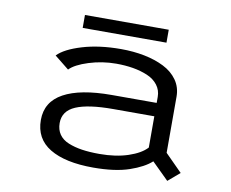

<svg xmlns="http://www.w3.org/2000/svg" viewBox="-72 -722 995 826"><g transform="rotate(10 425.0 -309.0)"><path d="M235 -629.5H601V-573H235ZM413.5 -512Q468.5 -512 516.2 -502.5Q564 -493 602 -474Q640 -455 662 -423.8Q684 -392.5 684 -352V-106.5L758.5 -31.5L707.5 12L634 -60.5Q602.5 -31.5 540.5 -10.2Q478.5 11 383.5 11Q261 11 193.8 -29.5Q126.5 -70 126.5 -152Q126.5 -231.5 198.8 -271Q271 -310.5 408 -310.5H604.5V-336.5Q604.5 -366 587.5 -388.2Q570.5 -410.5 541.2 -422.8Q512 -435 477.8 -440.8Q443.5 -446.5 404.5 -446.5Q343 -446.5 285.2 -428.2Q227.5 -410 204 -385.5L141 -436Q171 -467.5 244.8 -489.8Q318.5 -512 413.5 -512ZM400 -51.5Q471 -51.5 525 -69.5Q579 -87.5 604.5 -115.5V-252H424.5Q316.5 -252 262.5 -229Q208.5 -206 208.5 -153Q208.5 -124 222.5 -103.8Q236.5 -83.5 263.2 -72.5Q290 -61.5 323.2 -56.5Q356.5 -51.5 400 -51.5Z"/></g></svg>

Font: League Mono Wide Light
Style: Regular
Weight: 300
Width: 8
Designer: Tyler Finck
Foundry: The League of Moveable Type / Tyler Finck
Version: Version 2.210